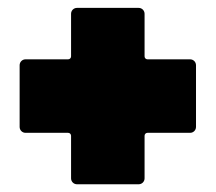

<svg xmlns="http://www.w3.org/2000/svg" viewBox="-20 -619 549 489"><path d="M479.2 -295.7V-452.9C479.2 -461.2 472.5 -467.9 464.2 -467.9H355.6C351.5 -467.9 348.2 -471.2 348.2 -475.4V-583.9C348.2 -592.2 341.5 -598.9 333.2 -598.9H176C167.7 -598.9 161 -592.2 161 -583.9V-475.4C161 -471.2 157.7 -467.9 153.5 -467.9H45C36.7 -467.9 30 -461.2 30 -452.9V-295.7C30 -287.4 36.7 -280.7 45 -280.7H153.5C157.6 -280.7 161 -277.4 161 -273.2V-164.7C161 -156.4 167.7 -149.7 176 -149.7H333.2C341.5 -149.7 348.2 -156.4 348.2 -164.7V-273.2C348.2 -277.4 351.5 -280.7 355.6 -280.7H464.2C472.5 -280.7 479.2 -287.4 479.2 -295.7Z"/></svg>

Font: Gridlock
Style: Regular
Weight: 400
Designer: Abhik Krishna Ghosh
Version: Version 001.000